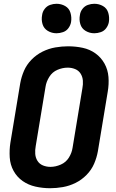

<svg xmlns="http://www.w3.org/2000/svg" viewBox="-20 -988 616 1016"><path d="M245 8Q278 8 312.5 2Q347 -4 379.5 -20Q412 -36 438 -62.5Q464 -89 478 -121.5Q492 -154 498 -188L550 -502Q557 -542 554 -580.5Q551 -619 533 -651.5Q515 -684 485 -705.5Q455 -727 417.5 -735Q380 -743 340 -743Q307 -743 272.5 -737Q238 -731 205.5 -715Q173 -699 147 -672.5Q121 -646 107 -613.5Q93 -581 87 -547L35 -233Q29 -194 31.5 -155Q34 -116 52 -83.5Q70 -51 100 -30Q130 -9 168 -0.5Q206 8 245 8ZM247 -105Q226 -105 207.5 -112.5Q189 -120 178.5 -136.5Q168 -153 166.5 -173.5Q165 -194 169 -215L221 -529Q225 -556 241 -581.5Q257 -607 284 -618.5Q311 -630 338 -630H339Q359 -630 377.5 -622.5Q396 -615 406.5 -598.5Q417 -582 418.5 -561.5Q420 -541 416 -521L364 -206Q360 -179 344.5 -154Q329 -129 301.5 -117Q274 -105 247 -105ZM479 -812Q496 -812 513.5 -818Q531 -824 542 -839Q553 -854 556 -871Q560 -896 553 -920Q546 -944 525 -956Q504 -968 479 -968Q462 -968 445 -962Q428 -956 416.5 -941Q405 -926 403 -909Q398 -884 405 -860.5Q412 -837 433 -824.5Q454 -812 479 -812ZM279 -812Q296 -812 313.5 -818Q331 -824 342 -839Q353 -854 356 -871Q360 -896 353 -920Q346 -944 325 -956Q304 -968 279 -968Q262 -968 245 -962Q228 -956 216.5 -941Q205 -926 203 -909Q198 -884 205 -860.5Q212 -837 233 -824.5Q254 -812 279 -812Z"/></svg>

Font: Iosevka Sparkle XBdObl
Style: Regular
Weight: 800
Italic angle: -9°
Designer: Belleve Invis
Foundry: Belleve Invis
Version: Version 4.5.0; ttfautohint (v1.8.3)